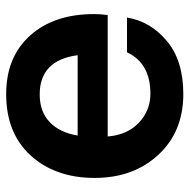

<svg xmlns="http://www.w3.org/2000/svg" viewBox="-16 -578 600 607"><g transform="rotate(-90 283.5 -275.0)"><path d="M542 -277Q542 -258 539 -234H155Q160 -172 198.5 -135.5Q237 -99 290 -99Q387 -99 421 -173H531Q519 -99 457 -47Q395 5 289 5Q170 5 97 -74Q24 -153 24 -275Q24 -399 94.5 -477Q165 -555 289 -555Q406 -555 474 -479.5Q542 -404 542 -277ZM288 -449Q233 -449 200 -417Q167 -385 158 -329H412Q396 -449 288 -449Z"/></g></svg>

Font: Oakes Grotesk
Style: Bold
Weight: 600
Designer: Samuel Oakes
Foundry: Samuel Oakes
Version: Version 1.000;PS 001.000;hotconv 1.0.88;makeotf.lib2.5.64775